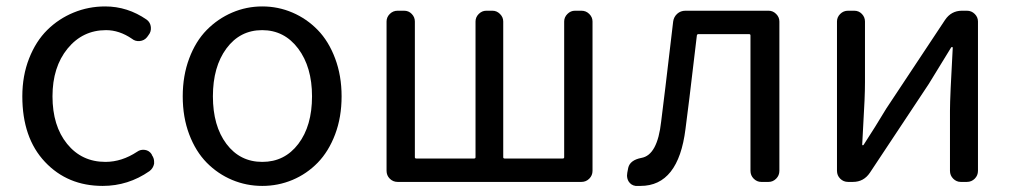

<svg xmlns="http://www.w3.org/2000/svg" viewBox="-20 -577 3214 609"><path d="M305.7 12.7Q194.3 12.7 122.6 -63.5Q50.8 -139.6 50.8 -271.5Q50.8 -336.9 72.3 -391.6Q93.8 -446.3 129.9 -481.9Q166 -517.6 213.4 -537.1Q260.7 -556.6 313.5 -556.6Q384.8 -556.6 445.3 -514.6Q457 -505.9 458.5 -491.2Q460 -476.6 451.2 -465.8L446.3 -459Q437.5 -448.2 423.3 -446.8Q409.2 -445.3 398.4 -454.1Q358.4 -481.4 316.4 -481.4Q242.2 -481.4 194.3 -422.9Q146.5 -364.3 146.5 -271.5Q146.5 -177.7 192.9 -120.6Q239.3 -63.5 314.5 -63.5Q366.2 -63.5 415 -95.7Q425.8 -103.5 439.5 -101.6Q453.1 -99.6 460.9 -87.9L461.9 -85Q468.8 -75.2 468.8 -64.5Q468.8 -60.5 468.8 -57.6Q465.8 -43 454.1 -34.2Q386.7 12.7 305.7 12.7Z M559.6 -271.5Q559.6 -336.9 580.1 -391.6Q600.6 -446.3 635.7 -481.9Q670.9 -517.6 716.3 -537.1Q761.7 -556.6 812 -556.6Q862.3 -556.6 907.7 -537.1Q953.1 -517.6 987.8 -481.9Q1022.5 -446.3 1043 -391.6Q1063.5 -336.9 1063.5 -271.5Q1063.5 -205.1 1043 -150.9Q1022.5 -96.7 987.8 -61Q953.1 -25.4 907.7 -6.3Q862.3 12.7 812 12.7Q761.7 12.7 716.3 -6.3Q670.9 -25.4 635.7 -61Q600.6 -96.7 580.1 -150.9Q559.6 -205.1 559.6 -271.5ZM969.7 -271.5Q969.7 -364.3 925.8 -422.9Q881.8 -481.4 811.5 -481.4Q741.2 -481.4 698.2 -423.3Q655.3 -365.2 655.3 -271.5Q655.3 -177.7 698.2 -120.6Q741.2 -63.5 812 -63.5Q882.8 -63.5 926.3 -120.6Q969.7 -177.7 969.7 -271.5Z M1241.2 0Q1226.6 0 1216.3 -10.3Q1206.1 -20.5 1206.1 -35.2V-508.8Q1206.1 -522.5 1216.3 -532.7Q1226.6 -543 1241.2 -543H1261.7Q1276.4 -543 1286.1 -532.7Q1295.9 -522.5 1295.9 -508.8V-78.1Q1295.9 -74.2 1300.8 -74.2H1483.4Q1488.3 -74.2 1488.3 -78.1V-508.8Q1488.3 -522.5 1498.5 -532.7Q1508.8 -543 1522.5 -543H1542Q1555.7 -543 1565.9 -532.7Q1576.2 -522.5 1576.2 -508.8V-78.1Q1576.2 -74.2 1581.1 -74.2H1764.6Q1769.5 -74.2 1769.5 -78.1V-508.8Q1769.5 -522.5 1779.8 -532.7Q1790 -543 1803.7 -543H1824.2Q1838.9 -543 1849.1 -532.7Q1859.4 -522.5 1859.4 -508.8V-35.2Q1859.4 -20.5 1849.1 -10.3Q1838.9 0 1824.2 0Z M2011.7 12.7Q2003.9 12.7 1996.1 12.7Q1981.4 10.7 1973.6 -2Q1968.8 -10.7 1968.8 -20.5Q1968.8 -24.4 1969.7 -29.3L1972.7 -44.9Q1978.5 -69.3 2014.6 -76.2Q2065.4 -85 2077.1 -191.4Q2085 -251 2115.2 -508.8Q2117.2 -523.4 2127.9 -533.2Q2138.7 -543 2154.3 -543H2418Q2431.6 -543 2441.9 -532.7Q2452.1 -522.5 2452.1 -508.8V-35.2Q2452.1 -20.5 2441.9 -10.3Q2431.6 0 2418 0H2394.5Q2380.9 0 2370.6 -10.3Q2360.4 -20.5 2360.4 -35.2V-464.8Q2360.4 -468.8 2355.5 -468.8H2195.3Q2191.4 -468.8 2190.4 -464.8Q2161.1 -215.8 2154.3 -168Q2131.8 12.7 2011.7 12.7Z M2669.9 0Q2655.3 0 2645 -10.3Q2634.8 -20.5 2634.8 -35.2V-508.8Q2634.8 -522.5 2645 -532.7Q2655.3 -543 2669.9 -543H2689.5Q2704.1 -543 2713.9 -532.7Q2723.6 -522.5 2723.6 -508.8V-316.4Q2723.6 -291 2722.2 -258.3Q2720.7 -225.6 2718.3 -184.1Q2715.8 -142.6 2714.8 -118.2Q2714.8 -116.2 2716.8 -116.2Q2718.8 -116.2 2719.7 -118.2Q2755.9 -173.8 2791 -232.4L2977.5 -513.7Q2997.1 -543 3031.2 -543H3046.9Q3061.5 -543 3071.8 -532.7Q3082 -522.5 3082 -508.8V-35.2Q3082 -20.5 3071.8 -10.3Q3061.5 0 3046.9 0H3027.3Q3013.7 0 3003.4 -10.3Q2993.2 -20.5 2993.2 -35.2V-226.6Q2993.2 -268.6 3002 -425.8Q3002 -427.7 3000 -427.7Q2998 -427.7 2997.1 -426.8Q2940.4 -334 2925.8 -310.5L2739.3 -29.3Q2719.7 0 2685.5 0Z"/></svg>

Font: Gen Jyuu GothicL Regular
Style: Regular
Weight: 400
Designer: [Source Han Sans]
Ryoko NISHIZUKA  (kana & ideographs); Paul D. Hunt (Latin, Greek & Cyrillic); Wenlong ZHANG  (bopomofo
Version: Version 1.002.20150607